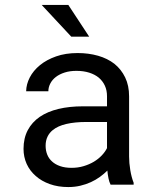

<svg xmlns="http://www.w3.org/2000/svg" viewBox="-20 -755 640 785"><path d="M432.1 0H526.4V-7.8Q517.6 -29.8 512.7 -59.3Q507.8 -88.9 507.8 -115.2V-360.8Q507.8 -405.3 491.7 -438.5Q475.6 -471.7 447.8 -494.1Q419.4 -516.1 380.9 -527.1Q342.3 -538.1 297.4 -538.1Q248 -538.1 209.2 -524.4Q170.4 -510.7 143.6 -488.8Q116.2 -466.3 101.8 -438.5Q87.4 -410.6 86.9 -381.8H177.7Q177.7 -398.4 185.8 -413.8Q193.8 -429.2 208.5 -440.4Q223.1 -451.7 244.4 -458.5Q265.6 -465.3 292.5 -465.3Q321.3 -465.3 344.5 -458Q367.7 -450.7 383.8 -437.5Q399.9 -423.8 408.7 -404.8Q417.5 -385.7 417.5 -361.8V-320.3H318.8Q263.7 -320.3 219 -309.6Q174.3 -298.8 142.6 -277.3Q110.8 -255.4 93.5 -222.7Q76.2 -189.9 76.2 -146.5Q76.2 -113.3 89.1 -84.7Q102.1 -56.2 126 -35.6Q149.4 -14.6 183.3 -2.4Q217.3 9.8 259.3 9.8Q285.2 9.8 308.1 4.4Q331.1 -1 351.6 -10.3Q371.6 -19.5 388.4 -31.7Q405.3 -43.9 418.9 -57.6Q420.4 -41 423.6 -25.6Q426.8 -10.3 432.1 0ZM272.5 -68.8Q246.1 -68.8 226.1 -75.7Q206.1 -82.5 192.9 -94.7Q179.7 -106.4 173.1 -123Q166.5 -139.6 166.5 -159.2Q166.5 -179.7 174.1 -195.8Q181.6 -211.9 196.3 -223.6Q216.8 -240.2 251.7 -248.3Q286.6 -256.3 333.5 -256.3H417.5V-149.4Q409.7 -133.8 396 -119.4Q382.3 -105 363.8 -93.8Q344.7 -82.5 321.8 -75.7Q298.8 -68.8 272.5 -68.8ZM344.7 -605 259.3 -734.9H150.4L271.5 -605Z"/></svg>

Font: RobotoMono Nerd Font
Style: Regular
Weight: 400
Monospace: yes
Designer: Google
Version: Version 3.000;Nerd Fonts 3.2.1